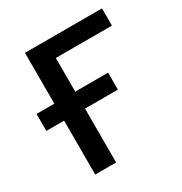

<svg xmlns="http://www.w3.org/2000/svg" viewBox="-133 -625 683 722"><g transform="rotate(-30 208.5 -264.0)"><path d="M308.6 -233.9H166V0H75.2V-233.9H-2V-307.6H75.2V-528.3H409.7V-453.6H166V-307.6H308.6Z"/></g></svg>

Font: APIMedia Roboto
Style: Regular
Weight: 400
Designer: Google
Version: Version 2.137; 2017